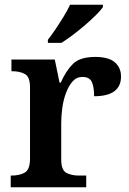

<svg xmlns="http://www.w3.org/2000/svg" viewBox="-20 -786 543 806"><path d="M25 0V-49H28Q62 -49 84 -61.5Q106 -74 106 -121V-419Q106 -463 85 -475Q64 -487 31 -487H28V-536H210L230 -439H235Q257 -489 286.5 -518Q316 -547 380 -547Q436 -547 462 -524.5Q488 -502 488 -465Q488 -382 375 -382Q375 -423 365 -443Q355 -463 326 -463Q301 -463 284.5 -444Q268 -425 257 -395.5Q246 -366 241.5 -332.5Q237 -299 237 -270V-116Q237 -72 258.5 -60.5Q280 -49 311 -49H342V0ZM181 -619Q196 -638 213.5 -664Q231 -690 247.5 -717Q264 -744 274 -766H412V-756Q403 -743 383 -723Q363 -703 337.5 -681Q312 -659 286 -639.5Q260 -620 238 -606H181Z"/></svg>

Font: Noto Serif Malayalam SemiBold
Style: Regular
Weight: 600
Designer: Indian type Foundry, Jelle Bosma, Monotype Design Team
Foundry: Monotype Imaging Inc.
Version: Version 2.104; ttfautohint (v1.8.4.7-5d5b)